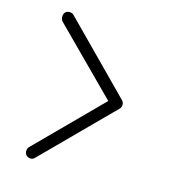

<svg xmlns="http://www.w3.org/2000/svg" viewBox="-104 -790 828 883"><g transform="rotate(15 310.0 -348.5)"><path d="M99 -9Q92 -17 92 -28.5Q92 -40 99 -48L397 -348L99 -647Q92 -656 92 -668Q92 -680 99 -689Q107 -697 119.5 -697Q132 -697 140 -689L456 -369L457 -368Q465 -360 465 -348Q465 -338 459 -330L457 -328L456 -327L140 -9Q132 0 120 0Q108 0 99 -9Z"/></g></svg>

Font: Quicksand
Style: Regular
Weight: 400
Designer: Andrew Paglinawan
Foundry: Andrew Paglinawan
Version: 1.002